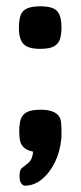

<svg xmlns="http://www.w3.org/2000/svg" viewBox="-20 -476 256 609"><path d="M58 113Q58 113 54 111.5Q50 110 46 103.5Q42 97 42 83Q42 64 48 58.5Q54 53 56 52Q57 51 70 40.5Q83 30 85 5Q75 3 67.5 -0.5Q60 -4 55 -9Q45 -19 43 -32.5Q41 -46 41 -60Q41 -83 46 -98Q51 -113 65.5 -120.5Q80 -128 109 -128Q147 -128 163 -112Q172 -103 173.5 -89Q175 -75 175 -61Q175 -51 175 -44.5Q175 -38 174 -33Q170 7 153.5 40Q137 73 112.5 93Q88 113 58 113ZM107 -321Q69 -321 54.5 -336.5Q40 -352 40 -387Q40 -413 45.5 -428Q51 -443 66.5 -449.5Q82 -456 108 -456Q147 -456 161 -441Q175 -426 175 -388Q175 -370 171 -354.5Q167 -339 153 -330Q139 -321 107 -321Z"/></svg>

Font: Fredoka Medium
Style: Regular
Weight: 500
Designer: Ben Nathan
Foundry: Milena B. Brandão, Ben Nathan
Version: Version 2.001